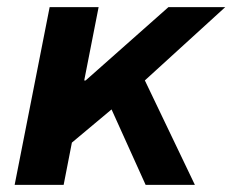

<svg xmlns="http://www.w3.org/2000/svg" viewBox="-20 -516 649 536"><path d="M20.9 0 118.6 -496.1H255.3L215.1 -291.4H219.1L450.2 -496.1H608.8L341.8 -252.7L180.7 -117.9L157.7 0ZM283.1 -228.9 369.6 -322.4 524 0H386.5Z"/></svg>

Font: SourceCodeVF
Style: Italic
Weight: 200
Italic angle: -11°
Monospace: yes
Designer: Paul D. Hunt, Teo Tuominen
Foundry: Adobe
Version: Version 1.026;hotconv 1.1.0;makeotfexe 2.6.0